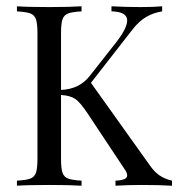

<svg xmlns="http://www.w3.org/2000/svg" viewBox="-20 -591 568 611"><path d="M527.4 -16.1V0Q488.7 -2.4 430.6 -2.4Q387.1 -2.4 347.6 0V-16.1Q366.9 -16.9 375.8 -21Q384.7 -25 384.7 -33.1Q384.7 -41.1 376.6 -52.4L258.9 -229.8Q235.5 -265.3 219.4 -276.2Q203.2 -287.1 174.2 -288.7V-85.5Q174.2 -54.8 179 -41.1Q183.9 -27.4 197.2 -22.6Q210.5 -17.7 239.5 -16.1V0Q202.4 -2.4 137.1 -2.4Q67.7 -2.4 33.9 0V-16.1Q62.9 -17.7 76.2 -22.6Q89.5 -27.4 94.4 -41.1Q99.2 -54.8 99.2 -85.5V-485.5Q99.2 -516.1 94.4 -529.8Q89.5 -543.5 76.2 -548.4Q62.9 -553.2 33.9 -554.8V-571Q67.7 -568.5 137.1 -568.5Q201.6 -568.5 239.5 -571V-554.8Q210.5 -553.2 197.2 -548.4Q183.9 -543.5 179 -529.8Q174.2 -516.1 174.2 -485.5V-304.8Q233.1 -307.3 266.1 -350L343.5 -448.4Q384.7 -499.2 384.7 -525.8Q384.7 -554 334.7 -554.8V-571Q380.6 -568.5 427.4 -568.5Q471.8 -568.5 496 -571V-554.8Q469.4 -550.8 446 -537.5Q422.6 -524.2 400.8 -496L269.4 -327.4L456.5 -65.3Q470.2 -45.2 486.7 -33.5Q503.2 -21.8 527.4 -16.1Z"/></svg>

Font: Playfair Display
Style: Regular
Weight: 400
Designer: Claus Eggers Sørensen
Foundry: Claus Eggers Sørensen
Version: Version 1.005; ttfautohint (v1.2) -l 10 -r 42 -G 200 -x 21 -